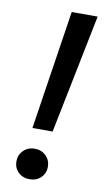

<svg xmlns="http://www.w3.org/2000/svg" viewBox="-82 -741 433 787"><g transform="rotate(10 134.0 -347.5)"><path d="M75 -204 151 -700H259L159 -204ZM100 5Q71 5 52.5 -13Q34 -31 34 -58Q34 -85 52.5 -103.5Q71 -122 100 -122Q128 -122 146.5 -103.5Q165 -85 165 -58Q165 -31 146.5 -13Q128 5 100 5Z"/></g></svg>

Font: DM Sans 18pt Medium
Style: Italic
Weight: 500
Italic angle: -10°
Designer: Colophon Foundry, Jonny Pinhorn
Foundry: Colophon Foundry
Version: Version 4.004;gftools[0.9.30]